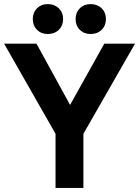

<svg xmlns="http://www.w3.org/2000/svg" viewBox="-23 -917 679 937"><path d="M248 0V-264L-3 -704H155L319 -405L486 -704H636L384 -264V0ZM210 -897Q243 -897 264 -876.5Q285 -856 285 -824Q285 -792 264 -771.5Q243 -751 210 -751Q178 -751 157.5 -771.5Q137 -792 137 -824Q137 -856 157.5 -876.5Q178 -897 210 -897ZM419 -897Q452 -897 473 -876.5Q494 -856 494 -824Q494 -792 473 -771.5Q452 -751 419 -751Q387 -751 366.5 -771.5Q346 -792 346 -824Q346 -856 366.5 -876.5Q387 -897 419 -897Z"/></svg>

Font: Prodigy Sans SemiBold
Style: Regular
Weight: 600
Designer: Wei Huang
Foundry: Wei Huang
Version: Version 1.003; ttfautohint (v1.8.3)